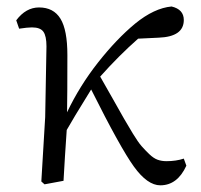

<svg xmlns="http://www.w3.org/2000/svg" viewBox="-20 -549 610 583"><path d="M538.1 -67.4 545.9 -45.9Q518.6 13.7 466.8 13.7Q427.7 13.7 386.7 -43Q345.7 -99.6 256.8 -277.3Q198.2 -182.6 182.6 -154.3Q180.7 -126 177.2 -73.2Q173.8 -20.5 172.9 0L115.2 10.7L105.5 2L117.2 -193.4L121.1 -408.2Q121.1 -439.5 111.8 -452.6Q102.5 -465.8 77.1 -465.8Q63.5 -465.8 38.1 -461.9L29.3 -487.3Q58.6 -526.4 98.6 -526.4Q142.6 -526.4 163.6 -492.2Q184.6 -458 184.6 -381.8Q184.6 -258.8 183.6 -208Q221.7 -288.1 277.8 -359.4Q334 -430.7 390.6 -477.5Q448.2 -524.4 501 -529.3Q538.1 -520.5 538.1 -488.3Q538.1 -437.5 461.9 -434.6L399.4 -431.6Q340.8 -379.9 284.2 -316.4Q299.8 -289.1 322.8 -248.5Q345.7 -208 356.4 -189Q367.2 -169.9 383.3 -143.6Q399.4 -117.2 409.7 -105.5Q419.9 -93.8 433.1 -81.1Q446.3 -68.4 458.5 -64Q470.7 -59.6 485.4 -59.6Q514.6 -59.6 538.1 -67.4Z"/></svg>

Font: Bpmf Zihi Serif Regular
Style: Regular
Weight: 400
Foundry: But Ko
Version: Version 1.320